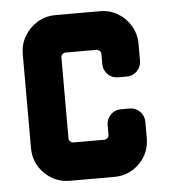

<svg xmlns="http://www.w3.org/2000/svg" viewBox="-43 -558 530 598"><g transform="rotate(-5 221.5 -259.0)"><path d="M402 -112Q402 -65 369.5 -32.5Q337 0 291 0H152Q106 0 73 -32.5Q40 -65 40 -112V-406Q40 -437 55.5 -462.5Q71 -488 96 -503Q121 -518 152 -518H291Q322 -518 347 -503Q372 -488 387 -462.5Q402 -437 402 -406V-354Q402 -335 389 -321.5Q376 -308 357 -308H329Q310 -308 297 -321.5Q284 -335 284 -354V-385Q284 -391 279.5 -395Q275 -399 270 -399H173Q168 -399 163.5 -395Q159 -391 159 -385V-131Q159 -126 163.5 -122Q168 -118 173 -118H270Q275 -118 279.5 -122Q284 -126 284 -131V-162Q284 -181 297 -194.5Q310 -208 329 -208H357Q376 -208 389 -194.5Q402 -181 402 -162Z"/></g></svg>

Font: Monomaniac One
Style: Regular
Weight: 400
Version: Version 1.000; ttfautohint (v1.8.3)